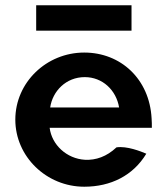

<svg xmlns="http://www.w3.org/2000/svg" viewBox="-20 -694 636 727"><path d="M478 -674H117V-578H478ZM168 -210H555C555 -222 555 -234 554 -246C546 -395 437 -495 299 -495C156 -495 38 -382 38 -241C38 -101 156 13 299 13C399 13 484 -29 534 -112C513 -121 460 -142 421 -136C384 -101 343 -87 302 -89C232 -93 176 -146 168 -210ZM431 -287H170C179 -349 230 -402 301 -402C368 -402 420 -353 431 -287Z"/></svg>

Font: Bluebird
Style: Regular
Weight: 400
Designer: Jasper
Foundry: Cannot Into Space Fonts
Version: Version 0.98